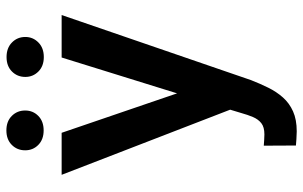

<svg xmlns="http://www.w3.org/2000/svg" viewBox="-191 -729 931 589"><g transform="rotate(-90 274.5 -434.5)"><path d="M249 -248.5 392.6 -710.9H522.9L323.2 -129.9Q312.5 -102.5 300 -77.1Q287.6 -51.8 270 -32Q252.4 -12.2 227.3 -1Q202.1 10.3 166 10.3Q155.8 10.3 142.3 9.3Q128.9 8.3 122.6 7.8L122.1 -90.8Q127 -90.3 139.4 -89.6Q151.9 -88.9 156.7 -88.9Q179.2 -88.9 191.2 -98.4Q203.1 -107.9 210 -124Q216.8 -140.1 222.2 -159.7ZM161.6 -710.9 294.4 -322.3 327.1 -189.9 235.4 -186.5 32.7 -710.9ZM107.9 -822.8Q107.9 -847.2 124.5 -863.8Q141.1 -880.4 168.9 -880.4Q196.8 -880.4 213.4 -863.8Q230 -847.2 230 -822.8Q230 -798.8 213.4 -782.5Q196.8 -766.1 168.9 -766.1Q141.1 -766.1 124.5 -782.5Q107.9 -798.8 107.9 -822.8ZM333 -822.3Q333 -846.7 349.6 -863.3Q366.2 -879.9 394 -879.9Q421.9 -879.9 438.7 -863.3Q455.6 -846.7 455.6 -822.3Q455.6 -798.8 438.7 -782.2Q421.9 -765.6 394 -765.6Q366.2 -765.6 349.6 -782.2Q333 -798.8 333 -822.3Z"/></g></svg>

Font: Roboto Condensed Medium
Style: Regular
Weight: 500
Designer: Christian Robertson
Foundry: Google
Version: Version 3.0